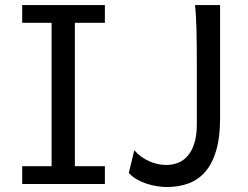

<svg xmlns="http://www.w3.org/2000/svg" viewBox="-20 -733 987 765"><path d="M397.9 -712.9V-642.1H278.3V-70.8H397.9V0H68.4V-70.8H185.5V-642.1H68.4V-712.9ZM856.9 -712.9V-261.2Q856.9 -185.1 841.3 -132.8Q825.7 -80.6 797.6 -48.3Q769.5 -16.1 730.5 -2Q691.4 12.2 644.5 12.2Q627 12.2 606.2 9Q585.4 5.9 564.5 -1Q543.5 -7.8 524.9 -18.6Q506.3 -29.3 493.2 -43.9L515.1 -134.3Q527.3 -120.1 542.5 -109.1Q557.6 -98.1 574 -90.8Q590.3 -83.5 607.7 -79.6Q625 -75.7 642.1 -75.7Q668.9 -75.7 691.4 -85.2Q713.9 -94.7 730 -114.5Q746.1 -134.3 755.1 -164.6Q764.2 -194.8 764.2 -236.8V-478.5Q764.2 -514.2 763.9 -548.1Q763.7 -582 762.9 -612.1Q762.2 -642.1 760.7 -667.7Q759.3 -693.4 756.8 -712.9Z"/></svg>

Font: Andika FrenchTight
Style: Regular
Weight: 400
Designer: Victor Gaultney, Annie Olsen, Julie Remington, Don Collingsworth, Eric Hays, Becca Hirsbrunner
Foundry: SIL International
Version: Version 5.000 ; Dig1 Dig4Opn Dig7 LnSpcTght